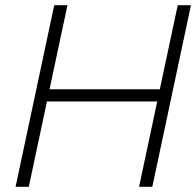

<svg xmlns="http://www.w3.org/2000/svg" viewBox="-20 -720 756 740"><path d="M40 0 189 -700H240L171 -376H596L665 -700H716L567 0H516L586 -329H161L91 0Z"/></svg>

Font: Red Hat Text
Style: Italic
Weight: 300
Italic angle: -12°
Designer: Pentagram, MCKL
Foundry: Pentagram, MCKL
Version: Version 1.023